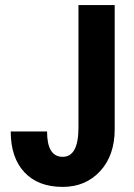

<svg xmlns="http://www.w3.org/2000/svg" viewBox="-20 -731 530 761"><path d="M291 -710.9H434.6V-218.8Q434.6 -115.2 377 -52.7Q319.3 9.8 228.5 9.8Q130.9 9.8 76.7 -48.3Q22.5 -106.4 22.5 -210H166.5Q166.5 -109.4 228.5 -109.4Q291 -109.4 291 -225.6Z"/></svg>

Font: TypoPRO Roboto
Style: Bold
Weight: 700
Designer: Google
Version: Version 2.136; 2016